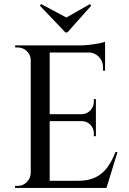

<svg xmlns="http://www.w3.org/2000/svg" viewBox="-20 -923 635 943"><path d="M224 -700V0H131V-700ZM492 -35 500 0H221V-35ZM451 -362V-328H221V-362ZM496 -700V-665H221V-700ZM557 -176 503 0H327L363 -35Q415 -35 450 -52.5Q485 -70 508 -102Q531 -134 547 -176ZM451 -330V-254H441V-267Q441 -292 424 -310Q407 -328 381 -328V-330ZM451 -436V-360H381V-362Q407 -363 424 -381Q441 -399 441 -424V-436ZM496 -668V-576H486V-592Q486 -623 465.5 -644Q445 -665 413 -666V-668ZM496 -718V-689L374 -700Q396 -700 420.5 -703Q445 -706 466 -710Q487 -714 496 -718ZM134 -73V0H54V-10Q54 -10 60.5 -10Q67 -10 67 -10Q93 -10 111.5 -28.5Q130 -47 131 -73ZM134 -627H131Q131 -653 112 -671.5Q93 -690 67 -690Q67 -690 61 -690Q55 -690 55 -690L54 -700H134ZM428 -895 422 -903 306 -837 182 -903 176 -895 301 -764H311Z"/></svg>

Font: Cinzel Eorzea
Style: Regular
Weight: 500
Designer: Natanael Gama
Version: Version 2.000